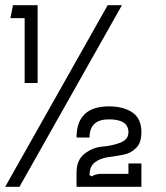

<svg xmlns="http://www.w3.org/2000/svg" viewBox="-20 -720 640 740"><path d="M0 0H55L450 -700H395ZM75 -400H125V-700H75ZM105 -700H30L20 -650H100ZM275 -55V0H525V-90H475V-50H375Q345 -50 335 -40L325 -45Q325 -78 345.5 -94Q366 -110 395.5 -114Q425 -118 454.5 -123.5Q484 -129 504.5 -149.5Q525 -170 525 -210Q525 -263 490.5 -286.5Q456 -310 400 -310Q275 -310 275 -190H325Q325 -260 400 -260Q475 -260 475 -210Q475 -182 443.5 -170Q412 -158 375 -155Q338 -152 306.5 -128Q275 -104 275 -55Z"/></svg>

Font: Millimetre
Style: Light
Weight: 200
Designer: Jérémy Landes
Version: Version 1.0